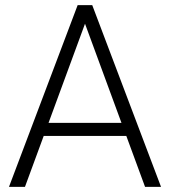

<svg xmlns="http://www.w3.org/2000/svg" viewBox="-20 -731 665 751"><path d="M15.1 0 283.7 -710.9H340.8L609.9 0H547.4L474.1 -199.2H150.9L77.6 0ZM169.9 -250.5H455.1L312.5 -638.2Z"/></svg>

Font: Mardoto Light
Style: Regular
Weight: 400
Designer: Christian Robertson, Vahan Hovhannisyan
Foundry: Google
Version: Version 1.000